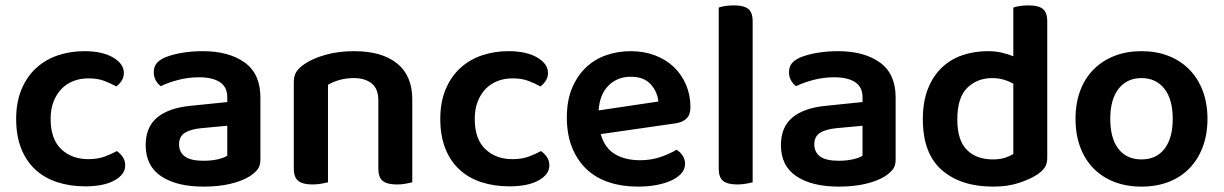

<svg xmlns="http://www.w3.org/2000/svg" viewBox="-20 -678 4544 713"><path d="M308 -387Q278 -387 252.5 -377Q227 -367 208.5 -348Q190 -329 179 -301Q168 -273 168 -236Q168 -162 207 -124.5Q246 -87 308 -87Q343 -87 368.5 -96.5Q394 -106 414 -117Q428 -107 436.5 -94Q445 -81 445 -64Q445 -30 405 -8Q365 14 297 14Q240 14 192.5 -1.5Q145 -17 111 -48.5Q77 -80 58.5 -127Q40 -174 40 -236Q40 -299 60 -346.5Q80 -394 114.5 -425.5Q149 -457 195 -472.5Q241 -488 293 -488Q360 -488 400 -464.5Q440 -441 440 -407Q440 -391 431.5 -378Q423 -365 412 -357Q392 -368 367.5 -377.5Q343 -387 308 -387Z M736 -81Q765 -81 789 -86.5Q813 -92 824 -100V-211L727 -202Q687 -198 666 -184.5Q645 -171 645 -142Q645 -113 666.5 -97Q688 -81 736 -81ZM732 -488Q830 -488 888.5 -446Q947 -404 947 -316V-85Q947 -61 935 -47Q923 -33 905 -22Q877 -5 834 5Q791 15 736 15Q636 15 578.5 -23.5Q521 -62 521 -139Q521 -206 563.5 -241.5Q606 -277 687 -285L824 -299V-317Q824 -355 796.5 -373Q769 -391 719 -391Q680 -391 643 -381.5Q606 -372 577 -358Q566 -366 558.5 -379.5Q551 -393 551 -409Q551 -429 560.5 -441.5Q570 -454 591 -464Q620 -476 657 -482Q694 -488 732 -488Z M1385 -305Q1385 -348 1360.5 -368Q1336 -388 1294 -388Q1265 -388 1240.5 -381Q1216 -374 1198 -363V-1Q1189 1 1174 4Q1159 7 1140 7Q1105 7 1088 -6Q1071 -19 1071 -52V-373Q1071 -397 1081 -412Q1091 -427 1112 -441Q1141 -461 1189 -474.5Q1237 -488 1295 -488Q1398 -488 1454.5 -442.5Q1511 -397 1511 -309V-1Q1503 1 1487.5 4Q1472 7 1454 7Q1418 7 1401.5 -6Q1385 -19 1385 -52V-305Z M1883 -387Q1853 -387 1827.5 -377Q1802 -367 1783.5 -348Q1765 -329 1754 -301Q1743 -273 1743 -236Q1743 -162 1782 -124.5Q1821 -87 1883 -87Q1918 -87 1943.5 -96.5Q1969 -106 1989 -117Q2003 -107 2011.5 -94Q2020 -81 2020 -64Q2020 -30 1980 -8Q1940 14 1872 14Q1815 14 1767.5 -1.5Q1720 -17 1686 -48.5Q1652 -80 1633.5 -127Q1615 -174 1615 -236Q1615 -299 1635 -346.5Q1655 -394 1689.5 -425.5Q1724 -457 1770 -472.5Q1816 -488 1868 -488Q1935 -488 1975 -464.5Q2015 -441 2015 -407Q2015 -391 2006.5 -378Q1998 -365 1987 -357Q1967 -368 1942.5 -377.5Q1918 -387 1883 -387Z M2211 -180Q2225 -129 2263 -106Q2301 -83 2357 -83Q2399 -83 2434.5 -95.5Q2470 -108 2492 -122Q2506 -114 2515 -100Q2524 -86 2524 -70Q2524 -50 2510.5 -34.5Q2497 -19 2473.5 -8Q2450 3 2418 9Q2386 15 2349 15Q2290 15 2241.5 -1Q2193 -17 2158.5 -49.5Q2124 -82 2104.5 -130Q2085 -178 2085 -242Q2085 -304 2104 -350Q2123 -396 2155.5 -427Q2188 -458 2231 -473Q2274 -488 2322 -488Q2371 -488 2412 -472.5Q2453 -457 2482 -429.5Q2511 -402 2527.5 -363.5Q2544 -325 2544 -280Q2544 -252 2529.5 -238Q2515 -224 2489 -220ZM2322 -393Q2273 -393 2240 -360.5Q2207 -328 2203 -268L2425 -301Q2421 -338 2396 -365.5Q2371 -393 2322 -393Z M2775 -1Q2767 1 2751.5 4Q2736 7 2718 7Q2682 7 2665.5 -6Q2649 -19 2649 -52V-650Q2657 -653 2672.5 -655.5Q2688 -658 2706 -658Q2742 -658 2758.5 -645Q2775 -632 2775 -599V-1Z M3095 -81Q3124 -81 3148 -86.5Q3172 -92 3183 -100V-211L3086 -202Q3046 -198 3025 -184.5Q3004 -171 3004 -142Q3004 -113 3025.5 -97Q3047 -81 3095 -81ZM3091 -488Q3189 -488 3247.5 -446Q3306 -404 3306 -316V-85Q3306 -61 3294 -47Q3282 -33 3264 -22Q3236 -5 3193 5Q3150 15 3095 15Q2995 15 2937.5 -23.5Q2880 -62 2880 -139Q2880 -206 2922.5 -241.5Q2965 -277 3046 -285L3183 -299V-317Q3183 -355 3155.5 -373Q3128 -391 3078 -391Q3039 -391 3002 -381.5Q2965 -372 2936 -358Q2925 -366 2917.5 -379.5Q2910 -393 2910 -409Q2910 -429 2919.5 -441.5Q2929 -454 2950 -464Q2979 -476 3016 -482Q3053 -488 3091 -488Z M3869 -92Q3869 -69 3859 -55Q3849 -41 3829 -28Q3804 -12 3763 1.5Q3722 15 3668 15Q3548 15 3477.5 -46.5Q3407 -108 3407 -235Q3407 -301 3426 -348.5Q3445 -396 3477.5 -427Q3510 -458 3554 -473Q3598 -488 3649 -488Q3676 -488 3700 -482.5Q3724 -477 3743 -469V-650Q3751 -653 3766.5 -655.5Q3782 -658 3800 -658Q3836 -658 3852.5 -645Q3869 -632 3869 -599ZM3743 -367Q3728 -376 3708 -382Q3688 -388 3665 -388Q3609 -388 3572 -352Q3535 -316 3535 -234Q3535 -157 3570.5 -121.5Q3606 -86 3667 -86Q3693 -86 3711.5 -92Q3730 -98 3743 -106Z M4464 -237Q4464 -179 4446.5 -132.5Q4429 -86 4397 -53Q4365 -20 4320 -2.5Q4275 15 4219 15Q4163 15 4118 -2.5Q4073 -20 4041 -52.5Q4009 -85 3991.5 -131.5Q3974 -178 3974 -237Q3974 -295 3991.5 -341.5Q4009 -388 4041.5 -420.5Q4074 -453 4119 -470.5Q4164 -488 4219 -488Q4274 -488 4319 -470.5Q4364 -453 4396.5 -420Q4429 -387 4446.5 -340.5Q4464 -294 4464 -237ZM4219 -388Q4165 -388 4134 -348.5Q4103 -309 4103 -237Q4103 -164 4133.5 -125Q4164 -86 4219 -86Q4274 -86 4304.5 -125.5Q4335 -165 4335 -237Q4335 -309 4304 -348.5Q4273 -388 4219 -388Z"/></svg>

Font: Baloo 2 SemiBold
Style: Regular
Weight: 600
Designer: Sarang Kulkarni and Ek Type
Foundry: Ek Type
Version: Version 1.640;hotconv 1.0.111;makeotfexe 2.5.65597; ttfautoh